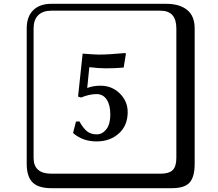

<svg xmlns="http://www.w3.org/2000/svg" viewBox="-20 -774 1140 1006"><path d="M249 -718Q204 -718 180 -694Q156 -670 156 -625V53Q156 136 249 136H821Q866 136 885 117Q904 98 904 53V-625Q904 -718 821 -718ZM1000 84Q1000 153 973.5 182.5Q947 212 881 212H249Q181 212 150.5 181.5Q120 151 120 84V-625Q120 -687 154 -720.5Q188 -754 249 -754H851Q921 -754 960.5 -722Q1000 -690 1000 -625ZM486 -33Q415 -33 365 -75L363 -78L378 -137L396 -138Q416 -102 436 -86Q456 -70 487 -70Q516 -70 537 -96.5Q558 -123 558 -174Q558 -224 539 -252.5Q520 -281 486 -281Q448 -281 405 -263L389 -268L413 -493Q478 -488 497 -488Q549 -488 635 -496L640 -494L628 -420Q587 -416 535 -416Q498 -416 448 -422L437 -313Q469 -325 506 -325Q567 -325 608 -284Q649 -243 649 -187Q649 -116 602.5 -74.5Q556 -33 486 -33Z"/></svg>

Font: Libertinus Keyboard
Style: Regular
Weight: 700
Designer: Philipp H. Poll
Foundry: Khaled Hosny
Version: Version 6.7